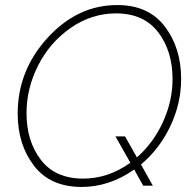

<svg xmlns="http://www.w3.org/2000/svg" viewBox="-20 -735 764 760"><path d="M697 -423Q697 -325 654 -235Q611 -145 538 -84L585 0H547L511 -64Q413 5 303 5Q179 5 114.5 -79Q50 -163 50 -285Q50 -456 168.5 -585.5Q287 -715 444 -715Q568 -715 632.5 -630Q697 -545 697 -423ZM309 -28Q409 -28 496 -91L437 -195H475L522 -112Q587 -169 625 -252Q663 -335 663 -422Q663 -533 606 -607.5Q549 -682 439 -682Q343 -682 260.5 -625Q178 -568 131.5 -477Q85 -386 85 -287Q85 -176 142 -102Q199 -28 309 -28Z"/></svg>

Font: Raleway-v4020 ExtraLight
Style: Italic
Weight: 275
Italic angle: -12°
Designer: Matt McInerney, Pablo Impallari, Rodrigo Fuenzalida
Foundry: Matt McInerney, Pablo Impallari, Rodrigo Fuenzalida
Version: Version 4.020;PS 004.020;hotconv 1.0.88;makeotf.lib2.5.64775